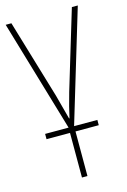

<svg xmlns="http://www.w3.org/2000/svg" viewBox="-117 -584 581 877"><g transform="rotate(-15 173.0 -146.0)"><path d="M315 -528 203 -157Q193 -122 185.5 -93Q178 -64 173 -40H171Q159 -85 140 -156L29 -528H2L158 0H47V25H158V236H184V25H294V0H184L343 -528Z"/></g></svg>

Font: Noto Sans Display SemiCondensed Thin
Style: Regular
Weight: 250
Width: 4
Designer: Monotype Design team
Foundry: Monotype Imaging Inc.
Version: 1.000